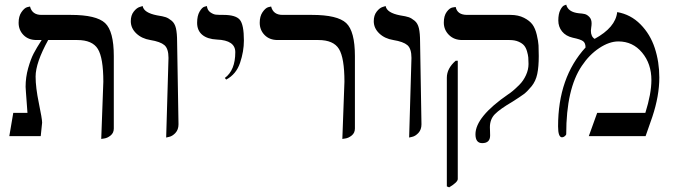

<svg xmlns="http://www.w3.org/2000/svg" viewBox="-20 -585 2901 825"><path d="M415 12 424 -234Q424 -336 400.5 -374.5Q377 -413 312 -413H187Q133 -315 133 -256Q133 -209 147 -141.5Q161 -74 161 -58L155 0H20L37 -100H98Q97 -114 95 -141Q93 -168 91.5 -188Q90 -208 90 -212Q90 -253 101 -292Q112 -331 124.5 -355Q137 -379 159 -413H137Q102 -413 81 -434.5Q60 -456 60 -487Q60 -515 72 -532.5Q84 -550 96 -554L109 -557Q118 -521 158 -521H284Q394 -521 431.5 -486Q469 -451 469 -344V-33Q469 -14 455.5 -3Q442 8 428 10Z M694 6 704 -336Q704 -376 686.5 -391Q669 -406 626 -413Q589 -419 565.5 -441.5Q542 -464 542 -494Q542 -519 554.5 -535Q567 -551 580 -555L593 -559Q598 -530 655 -519Q681 -515 692.5 -511Q704 -507 717.5 -496Q731 -485 736 -463.5Q741 -442 741 -406L747 -51Q747 -28 734 -14Q721 0 707 3Z M952 -243 946 -250Q991 -283 991 -361Q991 -412 912 -415Q871 -417 849 -435.5Q827 -454 827 -487Q827 -517 837.5 -535Q848 -553 858 -556L869 -559Q871 -541 884 -532Q897 -523 908 -522Q919 -521 940 -521Q993 -521 1010.5 -500Q1028 -479 1028 -411Q1028 -364 1011.5 -315Q995 -266 952 -243Z M1451 12 1460 -234Q1460 -336 1436.5 -374.5Q1413 -413 1348 -413H1173Q1138 -413 1117 -434.5Q1096 -456 1096 -487Q1096 -515 1108 -532.5Q1120 -550 1132 -554L1145 -557Q1154 -521 1194 -521H1320Q1430 -521 1467.5 -486Q1505 -451 1505 -344V-33Q1505 -14 1491.5 -3Q1478 8 1464 10Z M1738 6 1748 -336Q1748 -376 1730.5 -391Q1713 -406 1670 -413Q1633 -419 1609.5 -441.5Q1586 -464 1586 -494Q1586 -519 1598.5 -535Q1611 -551 1624 -555L1637 -559Q1642 -530 1699 -519Q1725 -515 1736.5 -511Q1748 -507 1761.5 -496Q1775 -485 1780 -463.5Q1785 -442 1785 -406L1791 -51Q1791 -28 1778 -14Q1765 0 1751 3Z M1910 220 1900 216V-251Q1900 -291 1938 -324H1947V184Q1947 198 1910 220ZM2085 -38Q2085 -35 2085.5 -23Q2086 -11 2086 -3Q2086 30 2052 30Q2023 30 2023 -8Q2023 -83 2164 -180Q2172 -185 2183.5 -194.5Q2195 -204 2212 -221Q2229 -238 2240 -262Q2251 -286 2251 -310Q2251 -327 2250 -338Q2249 -349 2244.5 -364.5Q2240 -380 2232 -389.5Q2224 -399 2208 -406Q2192 -413 2169 -413H1966Q1931 -413 1909 -435Q1887 -457 1887 -488Q1887 -517 1899.5 -534Q1912 -551 1925 -553L1938 -555Q1945 -521 1987 -521H2173Q2207 -521 2231.5 -508.5Q2256 -496 2268 -479.5Q2280 -463 2286.5 -435.5Q2293 -408 2294 -390Q2295 -372 2295 -344Q2295 -298 2288.5 -267Q2282 -236 2263.5 -213.5Q2245 -191 2230 -180Q2215 -169 2182 -148Q2129 -117 2107 -95Q2085 -73 2085 -38Z M2632 -533Q2690 -523 2732 -480.5Q2774 -438 2793.5 -378.5Q2813 -319 2813 -252Q2813 -173 2783 -83L2754 0H2510L2546 -100H2753Q2779 -183 2779 -241Q2779 -311 2739 -359Q2699 -407 2637 -407Q2598 -407 2555 -378.5Q2512 -350 2480 -302Q2413 -203 2413 -9Q2413 -5 2407 0Q2401 5 2395 5Q2378 5 2378 -42Q2378 -252 2496 -381Q2496 -400 2485.5 -408Q2475 -416 2441 -423Q2411 -430 2395 -450Q2379 -470 2379 -497Q2379 -525 2387.5 -542Q2396 -559 2405 -562L2413 -565Q2421 -533 2467 -528Q2483 -527 2493 -524.5Q2503 -522 2512.5 -512Q2522 -502 2522 -485Q2522 -476 2520.5 -467.5Q2519 -459 2519 -453Q2519 -428 2535 -418Q2625 -467 2632 -533Z"/></svg>

Font: Libertinus Sans
Style: Regular
Weight: 400
Designer: Philipp H. Poll
Foundry: Khaled Hosny
Version: Version 6.1